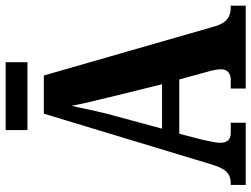

<svg xmlns="http://www.w3.org/2000/svg" viewBox="-125 -764 889 679"><g transform="rotate(-90 319.5 -424.5)"><path d="M5 -53H12Q36 -53 51.5 -68Q67 -83 79 -126L257 -714H392L565 -112Q574 -80 590 -66.5Q606 -53 631 -53H639V0H346V-53H377Q393 -53 403.5 -61.5Q414 -70 414 -87Q414 -108 404 -140L378 -235H186L165 -154Q164 -147 159 -125.5Q154 -104 154 -90Q154 -53 189 -53H225V0H5ZM361 -296 314 -487 309 -508Q290 -584 285 -616L279 -590Q265 -524 257 -492L204 -296ZM199 -849H439V-772H199Z"/></g></svg>

Font: Noto Serif CondExtraBold
Style: Regular
Weight: 800
Width: 3
Designer: Monotype Design Team
Foundry: Monotype Imaging Inc.
Version: Version 1.001